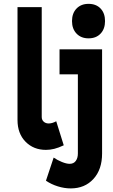

<svg xmlns="http://www.w3.org/2000/svg" viewBox="-20 -790 602 1022"><path d="M356.4 212.9Q322.8 212.9 288.1 202.1Q253.4 191.4 224.6 171.9L265.6 48.8Q285.6 62.5 309.8 72.3Q334 82 350.6 82Q372.1 82 383.3 66.7Q394.5 51.3 394.5 27.3V-527.3H523.4V27.3Q523.4 112.3 477.3 162.6Q431.2 212.9 356.4 212.9ZM224.6 7.8Q158.7 7.8 116 -35.6Q73.2 -79.1 73.2 -151.4V-752H202.1V-167Q202.1 -151.9 212.6 -142.3Q223.1 -132.8 239.3 -132.8Q248 -132.8 258.3 -135.7Q268.6 -138.7 279.3 -144.5L319.3 -16.6Q291.5 -3.4 269 2.2Q246.6 7.8 224.6 7.8ZM296.9 -394.5V-527.3H523.4V-394.5ZM451.2 -585.9Q411.6 -585.9 387.5 -611.1Q363.3 -636.2 363.3 -677.7Q363.3 -719.7 387.5 -744.6Q411.6 -769.5 451.2 -769.5Q491.7 -769.5 515.4 -744.6Q539.1 -719.7 539.1 -677.7Q539.1 -636.2 515.4 -611.1Q491.7 -585.9 451.2 -585.9Z"/></svg>

Font: Reddit Mono Black
Style: Regular
Weight: 900
Monospace: yes
Designer: Stephen Hutchings
Foundry: Reddit
Version: Version 1.014